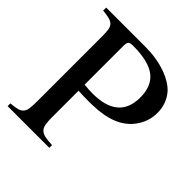

<svg xmlns="http://www.w3.org/2000/svg" viewBox="-198 -877 1017 1017"><g transform="rotate(45 310.0 -369.0)"><path d="M225.6 -120.1Q225.6 -89.8 229.5 -70.8Q233.4 -51.8 244.6 -41Q255.9 -30.3 276.4 -25.9Q296.9 -21.5 330.1 -20.5V0H17.6V-20.5Q49.8 -23.4 67.9 -28.3Q85.9 -33.2 95.7 -44.9Q105.5 -56.6 107.9 -77.6Q110.4 -98.6 110.4 -133.8V-616.2Q110.4 -646.5 107.4 -664.6Q104.5 -682.6 94.7 -692.9Q85 -703.1 66.4 -708Q47.9 -712.9 17.6 -715.8V-738.3H311.5Q394.5 -738.3 461.4 -714.8Q528.3 -691.4 562.5 -653.3Q604.5 -603.5 604.5 -536.1Q604.5 -480.5 575.7 -433.1Q546.9 -385.7 497.1 -358.4Q460.9 -338.9 414.6 -330.1Q368.2 -321.3 301.8 -321.3Q280.3 -321.3 264.2 -321.8Q248 -322.3 225.6 -323.2ZM225.6 -369.1Q245.1 -367.2 258.3 -366.2Q271.5 -365.2 288.1 -365.2Q482.4 -365.2 482.4 -529.3Q482.4 -616.2 429.2 -656.2Q376 -696.3 261.7 -696.3Q239.3 -696.3 232.4 -689Q225.6 -681.6 225.6 -658.2Z"/></g></svg>

Font: BabelStone Tibetan Slim
Style: Regular
Weight: 400
Designer: Christopher J. Fynn
Foundry: BabelStone
Version: Version 10.011 October 1, 2023